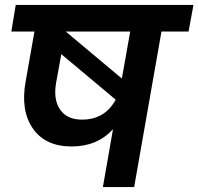

<svg xmlns="http://www.w3.org/2000/svg" viewBox="-20 -760 806 780"><path d="M313 -274Q406 -274 450 -355L229 -540L208 -424Q196 -356 224 -315Q252 -274 313 -274ZM475 -441 509 -632H247ZM26 -632 44 -740H766L746 -632H636L525 0H398L439 -235Q375 -165 271 -165Q164 -165 113.5 -238Q63 -311 84 -428L120 -632Z"/></svg>

Font: Poppins SemiBold
Style: Italic
Weight: 600
Italic angle: -10°
Designer: Ninad Kale (Devanagari), Jonny Pinhorn (Latin)
Foundry: Indian Type Foundry
Version: Version 3.200;PS 1.000;hotconv 16.6.54;makeotf.lib2.5.65590